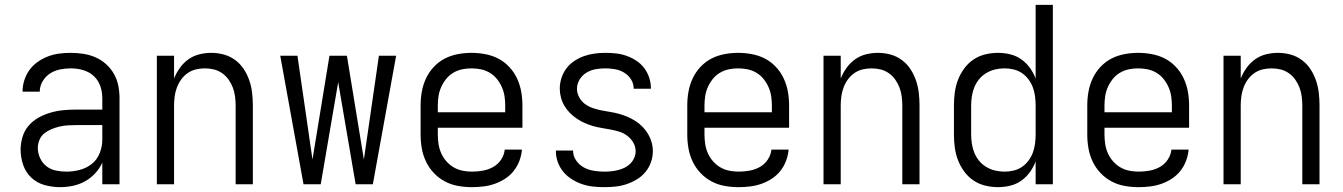

<svg xmlns="http://www.w3.org/2000/svg" viewBox="-20 -760 5540 792"><path d="M228 12Q196 12 164.5 3.5Q133 -5 109.5 -27Q86 -49 75.5 -80Q65 -111 65 -143Q65 -169 73 -195.5Q81 -222 98.5 -242Q116 -262 139.5 -275Q163 -288 189 -295.5Q215 -303 241.5 -305.5Q268 -308 295 -308H402V-355Q402 -372 398.5 -388.5Q395 -405 387 -420Q379 -435 366.5 -446.5Q354 -458 338.5 -465Q323 -472 306 -475Q289 -478 272 -478Q250 -478 227.5 -473.5Q205 -469 186.5 -457Q168 -445 156 -425Q144 -405 144 -382H73Q73 -406 80.5 -429.5Q88 -453 102 -472Q116 -491 136 -505Q156 -519 178.5 -527.5Q201 -536 224.5 -539Q248 -542 272 -542Q298 -542 324 -538Q350 -534 374 -523.5Q398 -513 417.5 -495.5Q437 -478 450 -455Q463 -432 468 -406.5Q473 -381 473 -355V0H402V-89Q391 -65 372.5 -45Q354 -25 330.5 -12Q307 1 280.5 6.5Q254 12 228 12ZM254 -52Q282 -52 310 -59.5Q338 -67 359.5 -84.5Q381 -102 391.5 -129Q402 -156 402 -184V-244H295Q278 -244 260.5 -243Q243 -242 226 -238Q209 -234 193 -227.5Q177 -221 163.5 -210.5Q150 -200 143 -183.5Q136 -167 136 -150Q136 -128 145.5 -107.5Q155 -87 172 -74Q189 -61 210.5 -56.5Q232 -52 254 -52Z M627 0V-530H698V-436Q707 -459 722 -480Q737 -501 757.5 -515.5Q778 -530 802.5 -536Q827 -542 852 -542Q878 -542 903.5 -535Q929 -528 950 -512.5Q971 -497 985.5 -475Q1000 -453 1008.5 -428Q1017 -403 1020 -377Q1023 -351 1023 -325V0H952V-325Q952 -344 949.5 -362.5Q947 -381 940.5 -398.5Q934 -416 923 -431.5Q912 -447 896.5 -458Q881 -469 862.5 -473.5Q844 -478 825 -478Q806 -478 787.5 -473.5Q769 -469 753.5 -458Q738 -447 727 -431.5Q716 -416 709.5 -398.5Q703 -381 700.5 -362.5Q698 -344 698 -325V0Z M1232 0 1136 -530H1207L1269 -102L1339 -530H1411L1481 -102L1543 -530H1614L1518 0H1447L1375 -421L1303 0Z M1927 12Q1898 12 1869.5 7Q1841 2 1815.5 -11.5Q1790 -25 1770 -46Q1750 -67 1737.5 -93Q1725 -119 1720 -147.5Q1715 -176 1715 -205V-325Q1715 -354 1720 -382Q1725 -410 1737 -436Q1749 -462 1769 -483.5Q1789 -505 1814 -518Q1839 -531 1867.5 -536.5Q1896 -542 1925 -542Q1954 -542 1982.5 -536.5Q2011 -531 2036 -518Q2061 -505 2081 -483.5Q2101 -462 2113 -436Q2125 -410 2130 -382Q2135 -354 2135 -325V-233H1786V-205Q1786 -185 1789 -165.5Q1792 -146 1800 -128Q1808 -110 1821 -95Q1834 -80 1851 -70Q1868 -60 1887.5 -56Q1907 -52 1927 -52Q1949 -52 1971.5 -56Q1994 -60 2014 -71Q2034 -82 2047 -101.5Q2060 -121 2062 -143H2133Q2131 -119 2122.5 -96.5Q2114 -74 2099 -55Q2084 -36 2064 -23Q2044 -10 2021.5 -2Q1999 6 1975 9Q1951 12 1927 12ZM1786 -297H2064V-325Q2064 -345 2061 -364Q2058 -383 2050 -401Q2042 -419 2029.5 -434.5Q2017 -450 2000 -460Q1983 -470 1964 -474Q1945 -478 1925 -478Q1905 -478 1886 -474Q1867 -470 1850 -460Q1833 -450 1820.5 -434.5Q1808 -419 1800 -401Q1792 -383 1789 -364Q1786 -345 1786 -325Z M2473 12Q2449 12 2426 9.5Q2403 7 2381 -0.5Q2359 -8 2339 -20.5Q2319 -33 2304 -51Q2289 -69 2281 -91Q2273 -113 2273 -137V-139H2344V-138Q2344 -116 2357 -97.5Q2370 -79 2389 -69Q2408 -59 2429.5 -55.5Q2451 -52 2473 -52Q2487 -52 2501.5 -53.5Q2516 -55 2530 -58.5Q2544 -62 2557 -68.5Q2570 -75 2580 -85Q2590 -95 2596 -108.5Q2602 -122 2602 -136Q2602 -155 2592.5 -171.5Q2583 -188 2568 -199.5Q2553 -211 2535.5 -216.5Q2518 -222 2499.5 -225.5Q2481 -229 2462.5 -232Q2444 -235 2426.5 -240Q2409 -245 2392 -252.5Q2375 -260 2359.5 -270.5Q2344 -281 2331 -294Q2318 -307 2308.5 -323Q2299 -339 2294 -357.5Q2289 -376 2289 -394Q2289 -416 2296 -438Q2303 -460 2316.5 -478Q2330 -496 2349 -508.5Q2368 -521 2389 -528.5Q2410 -536 2432.5 -539Q2455 -542 2477 -542Q2500 -542 2522 -539.5Q2544 -537 2565 -529.5Q2586 -522 2605 -509.5Q2624 -497 2637.5 -479Q2651 -461 2658 -439.5Q2665 -418 2665 -396V-394H2594V-395Q2594 -415 2583 -432.5Q2572 -450 2554.5 -460.5Q2537 -471 2517 -474.5Q2497 -478 2477 -478Q2457 -478 2437 -474.5Q2417 -471 2399.5 -460.5Q2382 -450 2371 -432Q2360 -414 2360 -394Q2360 -376 2369 -359Q2378 -342 2393 -331Q2408 -320 2426 -314Q2444 -308 2462 -304.5Q2480 -301 2498.5 -298Q2517 -295 2535 -290Q2553 -285 2570 -277.5Q2587 -270 2602.5 -260Q2618 -250 2631 -236.5Q2644 -223 2653.5 -207Q2663 -191 2668 -173Q2673 -155 2673 -136Q2673 -113 2665 -90.5Q2657 -68 2642 -50Q2627 -32 2607 -20Q2587 -8 2565 -0.5Q2543 7 2519.5 9.5Q2496 12 2473 12Z M3027 12Q2998 12 2969.5 7Q2941 2 2915.5 -11.5Q2890 -25 2870 -46Q2850 -67 2837.5 -93Q2825 -119 2820 -147.5Q2815 -176 2815 -205V-325Q2815 -354 2820 -382Q2825 -410 2837 -436Q2849 -462 2869 -483.5Q2889 -505 2914 -518Q2939 -531 2967.5 -536.5Q2996 -542 3025 -542Q3054 -542 3082.5 -536.5Q3111 -531 3136 -518Q3161 -505 3181 -483.5Q3201 -462 3213 -436Q3225 -410 3230 -382Q3235 -354 3235 -325V-233H2886V-205Q2886 -185 2889 -165.5Q2892 -146 2900 -128Q2908 -110 2921 -95Q2934 -80 2951 -70Q2968 -60 2987.5 -56Q3007 -52 3027 -52Q3049 -52 3071.5 -56Q3094 -60 3114 -71Q3134 -82 3147 -101.5Q3160 -121 3162 -143H3233Q3231 -119 3222.5 -96.5Q3214 -74 3199 -55Q3184 -36 3164 -23Q3144 -10 3121.5 -2Q3099 6 3075 9Q3051 12 3027 12ZM2886 -297H3164V-325Q3164 -345 3161 -364Q3158 -383 3150 -401Q3142 -419 3129.5 -434.5Q3117 -450 3100 -460Q3083 -470 3064 -474Q3045 -478 3025 -478Q3005 -478 2986 -474Q2967 -470 2950 -460Q2933 -450 2920.5 -434.5Q2908 -419 2900 -401Q2892 -383 2889 -364Q2886 -345 2886 -325Z M3377 0V-530H3448V-436Q3457 -459 3472 -480Q3487 -501 3507.5 -515.5Q3528 -530 3552.5 -536Q3577 -542 3602 -542Q3628 -542 3653.5 -535Q3679 -528 3700 -512.5Q3721 -497 3735.5 -475Q3750 -453 3758.5 -428Q3767 -403 3770 -377Q3773 -351 3773 -325V0H3702V-325Q3702 -344 3699.5 -362.5Q3697 -381 3690.5 -398.5Q3684 -416 3673 -431.5Q3662 -447 3646.5 -458Q3631 -469 3612.5 -473.5Q3594 -478 3575 -478Q3556 -478 3537.5 -473.5Q3519 -469 3503.5 -458Q3488 -447 3477 -431.5Q3466 -416 3459.5 -398.5Q3453 -381 3450.5 -362.5Q3448 -344 3448 -325V0Z M4097 12Q4070 12 4043.5 5.5Q4017 -1 3995 -16Q3973 -31 3957 -53Q3941 -75 3931.5 -100Q3922 -125 3918.5 -151.5Q3915 -178 3915 -205V-325Q3915 -352 3918.5 -378.5Q3922 -405 3931.5 -430Q3941 -455 3957 -477Q3973 -499 3995 -514Q4017 -529 4043.5 -535.5Q4070 -542 4097 -542Q4122 -542 4147 -536Q4172 -530 4192.5 -515.5Q4213 -501 4228 -480.5Q4243 -460 4252 -436V-740H4323V0H4252V-94Q4243 -70 4228 -49.5Q4213 -29 4192.5 -14.5Q4172 0 4147 6Q4122 12 4097 12ZM4124 -52Q4143 -52 4161.5 -56.5Q4180 -61 4195.5 -71.5Q4211 -82 4222.5 -97.5Q4234 -113 4240.5 -130.5Q4247 -148 4249.5 -167Q4252 -186 4252 -205V-325Q4252 -344 4249.5 -363Q4247 -382 4240.5 -399.5Q4234 -417 4222.5 -432.5Q4211 -448 4195.5 -458.5Q4180 -469 4161.5 -473.5Q4143 -478 4124 -478Q4104 -478 4085 -473.5Q4066 -469 4049 -459Q4032 -449 4019.5 -434Q4007 -419 3999.5 -401Q3992 -383 3989 -363.5Q3986 -344 3986 -325V-205Q3986 -186 3989 -166.5Q3992 -147 3999.5 -129Q4007 -111 4019.5 -96Q4032 -81 4049 -71Q4066 -61 4085 -56.5Q4104 -52 4124 -52Z M4677 12Q4648 12 4619.5 7Q4591 2 4565.5 -11.5Q4540 -25 4520 -46Q4500 -67 4487.5 -93Q4475 -119 4470 -147.5Q4465 -176 4465 -205V-325Q4465 -354 4470 -382Q4475 -410 4487 -436Q4499 -462 4519 -483.5Q4539 -505 4564 -518Q4589 -531 4617.5 -536.5Q4646 -542 4675 -542Q4704 -542 4732.5 -536.5Q4761 -531 4786 -518Q4811 -505 4831 -483.5Q4851 -462 4863 -436Q4875 -410 4880 -382Q4885 -354 4885 -325V-233H4536V-205Q4536 -185 4539 -165.5Q4542 -146 4550 -128Q4558 -110 4571 -95Q4584 -80 4601 -70Q4618 -60 4637.5 -56Q4657 -52 4677 -52Q4699 -52 4721.5 -56Q4744 -60 4764 -71Q4784 -82 4797 -101.5Q4810 -121 4812 -143H4883Q4881 -119 4872.5 -96.5Q4864 -74 4849 -55Q4834 -36 4814 -23Q4794 -10 4771.5 -2Q4749 6 4725 9Q4701 12 4677 12ZM4536 -297H4814V-325Q4814 -345 4811 -364Q4808 -383 4800 -401Q4792 -419 4779.5 -434.5Q4767 -450 4750 -460Q4733 -470 4714 -474Q4695 -478 4675 -478Q4655 -478 4636 -474Q4617 -470 4600 -460Q4583 -450 4570.5 -434.5Q4558 -419 4550 -401Q4542 -383 4539 -364Q4536 -345 4536 -325Z M5027 0V-530H5098V-436Q5107 -459 5122 -480Q5137 -501 5157.5 -515.5Q5178 -530 5202.5 -536Q5227 -542 5252 -542Q5278 -542 5303.5 -535Q5329 -528 5350 -512.5Q5371 -497 5385.5 -475Q5400 -453 5408.5 -428Q5417 -403 5420 -377Q5423 -351 5423 -325V0H5352V-325Q5352 -344 5349.5 -362.5Q5347 -381 5340.5 -398.5Q5334 -416 5323 -431.5Q5312 -447 5296.5 -458Q5281 -469 5262.5 -473.5Q5244 -478 5225 -478Q5206 -478 5187.5 -473.5Q5169 -469 5153.5 -458Q5138 -447 5127 -431.5Q5116 -416 5109.5 -398.5Q5103 -381 5100.5 -362.5Q5098 -344 5098 -325V0Z"/></svg>

Font: Lode
Style: Regular
Weight: 400
Monospace: yes
Designer: Belleve Invis
Foundry: Belleve Invis
Version: Version 29.2.0; ttfautohint (v1.8.3)